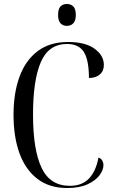

<svg xmlns="http://www.w3.org/2000/svg" viewBox="-20 -935 573 965"><path d="M317 10Q228 10 168 -36Q108 -82 78 -164.5Q48 -247 48 -358Q48 -468 78.5 -550.5Q109 -633 170 -678.5Q231 -724 322 -724Q409 -724 455.5 -690Q502 -656 502 -609Q502 -578 481.5 -560.5Q461 -543 427 -543Q427 -633 401.5 -673.5Q376 -714 317 -714Q225 -714 185.5 -623.5Q146 -533 146 -359Q146 -182 189 -91.5Q232 -1 331 -1Q392 -1 427 -37.5Q462 -74 475 -143Q489 -138 494.5 -127Q500 -116 500 -106Q500 -81 480.5 -54.5Q461 -28 420.5 -9Q380 10 317 10ZM316 -805Q296 -805 284 -818Q272 -831 272 -860Q272 -890 284 -902.5Q296 -915 316 -915Q336 -915 348.5 -902.5Q361 -890 361 -860Q361 -831 348.5 -818Q336 -805 316 -805Z"/></svg>

Font: Noto Serif Display Condensed
Style: Regular
Weight: 400
Width: 3
Designer: Monotype Design Team
Foundry: Monotype Imaging Inc.
Version: Version 2.009